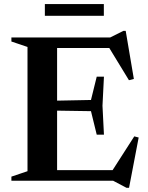

<svg xmlns="http://www.w3.org/2000/svg" viewBox="-20 -864 708 918"><path d="M477 -497.5 470 -358.5 477 -220H442.5L415 -332.5L187 -336V-381.5L415 -386L442.5 -497.5ZM620 -486.5 596.5 -480.5 491 -653.5 542 -634.5H174V-685H507L570 -716.5H581ZM506.5 -32 622 -212 643 -206.5 597 34H585L520.5 0H174V-50.5H550.5ZM34.5 0V-19.5L111.5 -45.5V-639.5L34.5 -665.5V-685H253V0ZM194.5 -788.5V-844.5H476.5V-788.5Z"/></svg>

Font: Newsreader 36pt SemiBold
Style: Regular
Weight: 600
Designer: Hugues Gentile
Foundry: Production Type
Version: Version 1.003